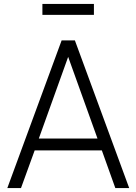

<svg xmlns="http://www.w3.org/2000/svg" viewBox="-20 -949 688 969"><path d="M17 0H86L155 -190H494L562 0H632L358 -745H291ZM176 -250 324 -662 472 -250ZM194 -874H454V-929H194Z"/></svg>

Font: Mluvka Light
Style: Regular
Weight: 300
Designer: Modified by Jiří Krblich, Original typeface by Gumpita Rahayu
Foundry: Gumpita Rahayu & Jiří Krblich
Version: Version 2.000;Glyphs 3.1.1 (3134)